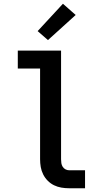

<svg xmlns="http://www.w3.org/2000/svg" viewBox="-20 -1005 540 1025"><path d="M349 0Q328 0 307.5 -3.5Q287 -7 268.5 -16Q250 -25 235 -40Q220 -55 210.5 -74Q201 -93 197.5 -113.5Q194 -134 194 -155V-639H75V-735H306V-155Q306 -144 307.5 -134Q309 -124 314.5 -115Q320 -106 329.5 -101Q339 -96 349 -96H434V0ZM236 -791 181 -839 316 -985 384 -925Z"/></svg>

Font: Iosevka SS04
Style: Bold
Weight: 700
Monospace: yes
Designer: Belleve Invis
Foundry: Belleve Invis
Version: Version 19.0.0; ttfautohint (v1.8.4)